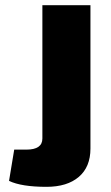

<svg xmlns="http://www.w3.org/2000/svg" viewBox="-20 -710 428 743"><path d="M330 -690V-135Q330 -64 285 -25.5Q240 13 160 13Q63 13 15 -10L35 -131H82Q144 -131 144 -174V-690Z"/></svg>

Font: Exo 2.0 Extra Bold
Style: Regular
Weight: 800
Designer: Natanael Gama
Version: Version 1.001;PS 001.001;hotconv 1.0.70;makeotf.lib2.5.58329